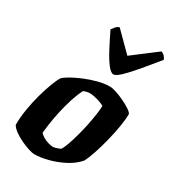

<svg xmlns="http://www.w3.org/2000/svg" viewBox="-191 -893 892 995"><g transform="rotate(30 255.0 -395.5)"><path d="M172 0Q161 0 138.5 -7Q116 -14 90.5 -26Q65 -38 44 -53Q23 -68 14 -84Q14 -128 22 -177.5Q30 -227 43 -273.5Q56 -320 69.5 -355.5Q83 -391 94 -408Q104 -419 131 -434.5Q158 -450 194 -465Q230 -480 268 -490Q306 -500 338 -500Q353 -500 377.5 -492Q402 -484 428 -471.5Q454 -459 472.5 -446.5Q491 -434 494 -425Q494 -394 486.5 -349Q479 -304 467 -256Q455 -208 441 -166.5Q427 -125 415 -102Q387 -69 344 -46.5Q301 -24 255.5 -12Q210 0 172 0ZM239 -81Q242 -81 249.5 -83Q257 -85 265.5 -88Q274 -91 280 -94Q290 -108 300 -136.5Q310 -165 320 -201Q330 -237 337.5 -274Q345 -311 349.5 -342.5Q354 -374 354 -393Q343 -400 326.5 -405.5Q310 -411 294 -414.5Q278 -418 268 -418Q258 -418 248 -416Q238 -414 228 -409Q211 -375 198 -333.5Q185 -292 176 -250.5Q167 -209 162 -174.5Q157 -140 155 -119Q162 -109 177 -100Q192 -91 209.5 -86Q227 -81 239 -81ZM321 -563Q306 -563 285 -590Q264 -617 240.5 -661.5Q217 -706 192 -758Q200 -769 207.5 -778Q215 -787 228 -791L336 -683L478 -791Q491 -787 499 -777.5Q507 -768 510 -759Q468 -707 430 -662Q392 -617 364 -590Q336 -563 321 -563Z"/></g></svg>

Font: Texturina 12pt Black
Style: Italic
Weight: 900
Italic angle: -11°
Designer: Guillermo Torres Carreño
Foundry: Omnibus-Type
Version: Version 1.002